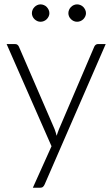

<svg xmlns="http://www.w3.org/2000/svg" viewBox="-20 -704 527 900"><path d="M189.5 160Q186.5 167 181.8 171.5Q177 176 168 176H134L221.5 -18.5L11 -497.5H50.5Q58 -497.5 62.2 -493.8Q66.5 -490 68.5 -485.5L236 -98.5Q239 -91 241.2 -83.2Q243.5 -75.5 245.5 -67.5Q248 -75.5 250.8 -83.2Q253.5 -91 256.5 -98.5L422 -485.5Q424.5 -491 429 -494.2Q433.5 -497.5 439 -497.5H475.5ZM211.5 -642Q211.5 -634 208 -626.8Q204.5 -619.5 199 -614Q193.5 -608.5 185.8 -605.2Q178 -602 170 -602Q162 -602 154.8 -605.2Q147.5 -608.5 141.8 -614Q136 -619.5 132.8 -626.8Q129.5 -634 129.5 -642Q129.5 -650.5 132.8 -658Q136 -665.5 141.8 -671.2Q147.5 -677 154.8 -680.2Q162 -683.5 170 -683.5Q178 -683.5 185.8 -680.2Q193.5 -677 199 -671.2Q204.5 -665.5 208 -658Q211.5 -650.5 211.5 -642ZM383 -642Q383 -634 379.5 -626.8Q376 -619.5 370.5 -614Q365 -608.5 357.2 -605.2Q349.5 -602 341.5 -602Q333 -602 325.8 -605.2Q318.5 -608.5 312.8 -614Q307 -619.5 303.8 -626.8Q300.5 -634 300.5 -642Q300.5 -650.5 303.8 -658Q307 -665.5 312.8 -671.2Q318.5 -677 325.8 -680.2Q333 -683.5 341.5 -683.5Q349.5 -683.5 357.2 -680.2Q365 -677 370.5 -671.2Q376 -665.5 379.5 -658Q383 -650.5 383 -642Z"/></svg>

Font: Lato TR Light
Style: Regular
Weight: 300
Designer: Lukasz Dziedzic
Foundry: Lukasz Dziedzic
Version: Version 1.104 2013